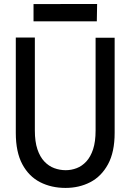

<svg xmlns="http://www.w3.org/2000/svg" viewBox="-20 -912 640 942"><path d="M301.5 10Q232 10 176.8 -18.2Q121.5 -46.5 89.5 -106.2Q57.5 -166 57.5 -260V-728H151V-271.5Q151 -217 163.5 -179.8Q176 -142.5 197.5 -119.8Q219 -97 246.2 -87Q273.5 -77 302.5 -77Q330 -77 356.2 -87Q382.5 -97 403.5 -119.8Q424.5 -142.5 436.8 -179.8Q449 -217 449 -271.5V-727H542.5V-260Q542.5 -166 510 -106.2Q477.5 -46.5 423 -18.2Q368.5 10 301.5 10ZM144.5 -807.5V-892L456.5 -892.5L455 -807.5Z"/></svg>

Font: Spline Sans Mono
Style: Regular
Weight: 400
Monospace: yes
Designer: Eben Sorkin, Mirko Velimirovic
Foundry: Sorkin Type
Version: Version 1.004